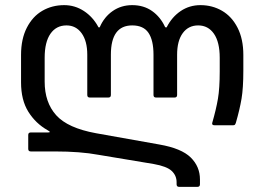

<svg xmlns="http://www.w3.org/2000/svg" viewBox="-20 -508 1030 748"><path d="M668 210V202Q668 176 649 158Q630 140 579 131L363 95Q293 82 194 82H100Q90 82 90 72V18Q90 8 100 8H167Q174 8 174 6Q174 4 165 -1Q119 -27 90.5 -72.5Q62 -118 62 -187V-294Q62 -356 84.5 -400Q107 -444 145 -466Q183 -488 230 -488Q272 -488 307 -465Q342 -442 363 -403Q364 -401 366 -401Q368 -401 369 -403Q386 -442 419 -465Q452 -488 495 -488Q540 -488 572.5 -465Q605 -442 623 -403Q625 -401 627 -401Q629 -401 630 -403Q650 -442 684 -465Q718 -488 761 -488Q807 -488 845 -466Q883 -444 905.5 -400Q928 -356 928 -294V-233Q928 -165 921 -123.5Q914 -82 899 -30Q897 -24 895 -22Q893 -20 888 -20H816Q804 -20 807 -30Q822 -82 829 -123Q836 -164 836 -229V-283Q836 -344 813.5 -376.5Q791 -409 752 -409Q714 -409 692 -379Q670 -349 670 -295V-138Q670 -128 660 -128H588Q578 -128 578 -138V-295Q578 -351 558.5 -380Q539 -409 495 -409Q412 -409 412 -295V-138Q412 -128 402 -128H330Q320 -128 320 -138V-295Q320 -348 298 -378.5Q276 -409 239 -409Q199 -409 176.5 -376.5Q154 -344 154 -283V-190Q154 -109 199 -59Q244 -9 354 11L601 55Q687 70 723 105.5Q759 141 759 191V210Q759 220 749 220H678Q668 220 668 210Z"/></svg>

Font: Barlow GEO Medium
Style: Regular
Weight: 500
Designer: Jeremy Tribby
Foundry: Tribby Type
Version: Version 1.408